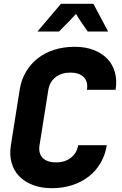

<svg xmlns="http://www.w3.org/2000/svg" viewBox="-20 -975 640 1005"><path d="M371 -730Q427 -730 470 -713.5Q513 -697 541.5 -667.5Q570 -638 581.5 -596.5Q593 -555 585 -505H435Q442 -547 418.5 -571Q395 -595 349 -595Q302 -595 271 -571Q240 -547 233 -505L187 -215Q180 -173 203 -149Q226 -125 274 -125Q321 -125 352 -150Q383 -175 389 -215H539Q531 -164 506.5 -122Q482 -80 444.5 -51Q407 -22 358 -6Q309 10 252 10Q196 10 152.5 -6.5Q109 -23 80.5 -52.5Q52 -82 40.5 -123.5Q29 -165 37 -215L83 -505Q91 -557 115.5 -598.5Q140 -640 177.5 -669.5Q215 -699 264 -714.5Q313 -730 371 -730ZM299 -955H469L546 -810H439L400 -867Q393 -877 389 -883.5Q385 -890 383 -894Q380 -898 379 -901H377Q375 -899 371 -895Q368 -891 362 -885Q356 -879 346 -868L289 -810H176Z"/></svg>

Font: JetBrains Mono ExtraBold
Style: Italic
Weight: 800
Designer: Philipp Nurullin, Konstantin Bulenkov
Foundry: JetBrains
Version: Version 1.000; ttfautohint (v1.8.3)